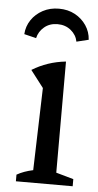

<svg xmlns="http://www.w3.org/2000/svg" viewBox="-52 -745 398 778"><g transform="rotate(5 147.0 -356.0)"><path d="M43 0V-27Q57 -35 73.5 -41Q90 -47 109 -51L119 -386L66 -455Q97 -474 131 -485.5Q165 -497 203 -501V-49L274 -29V0ZM156 -712Q193 -712 221.5 -696.5Q250 -681 267.5 -655Q285 -629 287 -597L238 -585Q233 -612 210.5 -630.5Q188 -649 156 -649Q124 -649 102 -630.5Q80 -612 74 -585L25 -597Q27 -629 44.5 -655Q62 -681 91 -696.5Q120 -712 156 -712Z"/></g></svg>

Font: Piazzolla Thin Medium
Style: Regular
Weight: 500
Version: Version 2.005